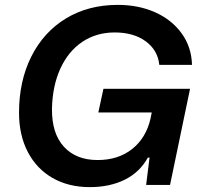

<svg xmlns="http://www.w3.org/2000/svg" viewBox="-20 -758 826 787"><path d="M58 -296Q58 -426 108.5 -526.5Q159 -627 250.5 -682.5Q342 -738 463 -738Q547 -738 615 -708Q683 -678 724 -622Q765 -566 767 -492H633Q627 -552 577.5 -588.5Q528 -625 450 -625Q375 -625 317.5 -586.5Q260 -548 227.5 -477Q195 -406 193 -312Q192 -211 242 -156.5Q292 -102 380 -102Q465 -102 522 -147.5Q579 -193 597 -272L602 -297H383L404 -394H759L677 0H579L593 -112H586Q553 -52 491.5 -21.5Q430 9 348 9Q261 9 195.5 -28.5Q130 -66 94 -135Q58 -204 58 -296Z"/></svg>

Font: Mona Sans SemiBold
Style: Italic
Weight: 600
Italic angle: -11.7°
Designer: Deni Anggara
Foundry: GitHub
Version: Version 2.000